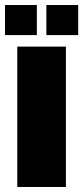

<svg xmlns="http://www.w3.org/2000/svg" viewBox="-31 -746 332 766"><path d="M38 0V-560H232V0ZM-11 -606V-726H116V-606ZM154 -606V-726H281V-606Z"/></svg>

Font: Tektur SemiCondensed ExtraBold
Style: Regular
Weight: 800
Width: 4
Designer: Adam Jagosz
Foundry: Adam Jagosz
Version: Version 1.005;gftools[0.9.30]